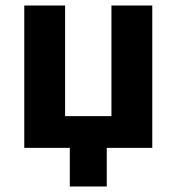

<svg xmlns="http://www.w3.org/2000/svg" viewBox="-20 -536 640 696"><path d="M68 -516H216V-115H384V-516H532V0H367V140H233V0H68Z"/></svg>

Font: iA Writer Duo V
Style: Regular
Weight: 400
Designer: Mike Abbink, Paul van der Laan, Pieter van Rosmalen, Oliver Reichenstein
Foundry: Information Architects Inc.
Version: Version 2.000